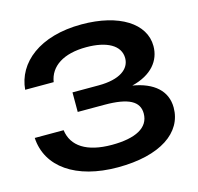

<svg xmlns="http://www.w3.org/2000/svg" viewBox="-111 -883 1046 1015"><g transform="rotate(-15 411.5 -375.0)"><path d="M412 15C646 15 778 -78 778 -214C778 -306 711 -364 597 -383C707 -410 759 -477 759 -556C759 -680 626 -765 421 -765C190 -765 56 -652 44 -508H200C213 -592 289 -642 414 -642C526 -642 598 -603 598 -533C598 -474 542 -430 425 -430H282V-323H428C561 -323 617 -291 617 -225C617 -147 542 -108 412 -108C275 -108 197 -159 185 -249H27C36 -88 183 15 412 15Z"/></g></svg>

Font: Bounded Med
Style: Regular
Weight: 500
Designer: Vlad Churkin
Version: Version 3.0